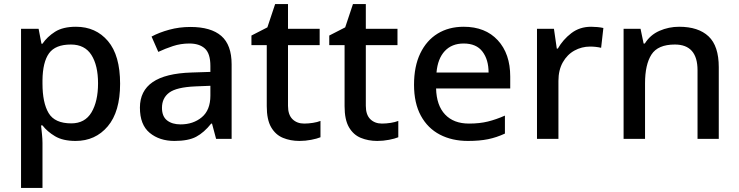

<svg xmlns="http://www.w3.org/2000/svg" viewBox="-20 -680 3619 940"><path d="M352 -549Q449 -549 508.5 -479Q568 -409 568 -270Q568 -133 507.5 -61.5Q447 10 350 10Q288 10 249.5 -13Q211 -36 188 -66H181Q183 -48 185.5 -23.5Q188 1 188 20V240H83V-539H169L183 -466H188Q211 -500 249.5 -524.5Q288 -549 352 -549ZM327 -462Q251 -462 220 -419Q189 -376 188 -287V-271Q188 -177 218 -126.5Q248 -76 329 -76Q396 -76 428 -130Q460 -184 460 -272Q460 -360 427.5 -411Q395 -462 327 -462Z M912 -548Q1013 -548 1063.5 -504Q1114 -460 1114 -365V0H1038L1018 -75H1014Q979 -31 940.5 -10.5Q902 10 834 10Q761 10 713 -29.5Q665 -69 665 -153Q665 -235 727.5 -278Q790 -321 918 -325L1010 -328V-357Q1010 -418 983 -442.5Q956 -467 907 -467Q865 -467 827 -454.5Q789 -442 755 -426L722 -501Q759 -521 808.5 -534.5Q858 -548 912 -548ZM936 -257Q844 -253 808.5 -226.5Q773 -200 773 -152Q773 -110 798 -90.5Q823 -71 864 -71Q926 -71 968 -106Q1010 -141 1010 -212V-260Z M1469 -75Q1490 -75 1512 -78.5Q1534 -82 1549 -88V-8Q1532 -1 1503.5 4.5Q1475 10 1446 10Q1402 10 1365.5 -5Q1329 -20 1307.5 -57Q1286 -94 1286 -160V-459H1211V-506L1289 -546L1327 -660H1390V-539H1545V-459H1390V-162Q1390 -118 1412 -96.5Q1434 -75 1469 -75Z M1850 -75Q1871 -75 1893 -78.5Q1915 -82 1930 -88V-8Q1913 -1 1884.5 4.5Q1856 10 1827 10Q1783 10 1746.5 -5Q1710 -20 1688.5 -57Q1667 -94 1667 -160V-459H1592V-506L1670 -546L1708 -660H1771V-539H1926V-459H1771V-162Q1771 -118 1793 -96.5Q1815 -75 1850 -75Z M2250 -549Q2356 -549 2417 -483Q2478 -417 2478 -305V-247H2115Q2117 -164 2159 -119.5Q2201 -75 2276 -75Q2328 -75 2368.5 -85Q2409 -95 2452 -114V-26Q2411 -7 2369.5 1.5Q2328 10 2271 10Q2193 10 2133.5 -21Q2074 -52 2040.5 -113.5Q2007 -175 2007 -265Q2007 -355 2037.5 -418.5Q2068 -482 2122.5 -515.5Q2177 -549 2250 -549ZM2250 -467Q2192 -467 2157.5 -430Q2123 -393 2117 -325H2372Q2372 -388 2342 -427.5Q2312 -467 2250 -467Z M2874 -549Q2888 -549 2904.5 -547.5Q2921 -546 2934 -543L2923 -446Q2897 -452 2869 -452Q2828 -452 2792.5 -432.5Q2757 -413 2735.5 -375Q2714 -337 2714 -284V0H2609V-539H2692L2706 -442H2711Q2736 -486 2777 -517.5Q2818 -549 2874 -549Z M3305 -549Q3399 -549 3449 -502Q3499 -455 3499 -351V0H3395V-336Q3395 -462 3284 -462Q3201 -462 3169.5 -413Q3138 -364 3138 -272V0H3033V-539H3116L3131 -467H3137Q3163 -509 3208.5 -529Q3254 -549 3305 -549Z"/></svg>

Font: Noto Sans Tai Tham Medium
Style: Regular
Weight: 500
Designer: Monotype Design Team 2013. Revised by David WIlliams 2020
Foundry: Monotype Imaging Inc.
Version: Version 2.002; ttfautohint (v1.8.4.7-5d5b)